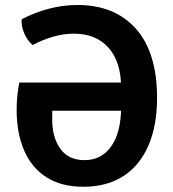

<svg xmlns="http://www.w3.org/2000/svg" viewBox="-20 -716 676 750"><path d="M495.5 -393.5V-283.5H184V-248Q184 -179 215.8 -134.8Q247.5 -90.5 309.5 -90.5Q377 -90.5 415 -145.2Q453 -200 453 -297.5V-374.5Q453 -474 404.2 -529.2Q355.5 -584.5 268.5 -584.5Q229 -584.5 188 -572.8Q147 -561 107.5 -540Q86.5 -558 74.5 -586.2Q62.5 -614.5 64.5 -640.5Q114.5 -667 170.5 -681.8Q226.5 -696.5 283 -696.5Q428 -696.5 510.8 -603.8Q593.5 -511 593.5 -334Q593.5 -225.5 559.8 -147.5Q526 -69.5 461.8 -28Q397.5 13.5 305.5 13.5Q220 13.5 162 -23.2Q104 -60 74.5 -127.8Q45 -195.5 45 -287.5Q45 -317 48 -345.2Q51 -373.5 55.5 -393.5Z"/></svg>

Font: Signika Light SemiBold
Style: Regular
Weight: 600
Version: Version 2.003;gftools[0.9.32]